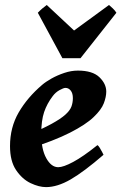

<svg xmlns="http://www.w3.org/2000/svg" viewBox="-20 -746 497 786"><path d="M415 -371.1Q415 -349.6 405 -323.2Q395 -296.9 363 -266.4Q331.1 -235.8 266.6 -202.9Q202.1 -169.9 92.8 -135.3L89.4 -190.9Q153.3 -218.3 191.2 -239Q229 -259.8 247.8 -276.9Q266.6 -293.9 272.5 -310.1Q278.3 -326.2 278.3 -344.2Q278.3 -364.3 269.5 -375.2Q260.7 -386.2 248 -386.2Q240.2 -386.2 223.9 -377.2Q207.5 -368.2 195.8 -352.5Q172.4 -321.8 160.6 -287.1Q148.9 -252.4 148.9 -198.7Q148.9 -135.3 169.4 -98.4Q189.9 -61.5 218.3 -61.5Q239.3 -61.5 279.5 -83Q319.8 -104.5 378.9 -151.9Q382.8 -149.9 388.2 -141.1Q393.6 -132.3 398.2 -123.5Q402.8 -114.7 403.8 -112.3Q323.7 -43 269.3 -11.5Q214.8 20 168.5 20Q139.6 20 105.2 3.7Q70.8 -12.7 45.9 -49.6Q21 -86.4 21 -147.9Q21 -224.6 56.6 -285.9Q92.3 -347.2 152.3 -398.4Q167 -411.1 190.9 -424.6Q214.8 -438 243.2 -447.5Q271.5 -457 298.8 -457Q358.9 -457 387 -429.9Q415 -402.8 415 -371.1ZM456.5 -693.8 309.6 -507.8H235.4L134.8 -693.8Q142.6 -702.1 153.1 -711.2Q163.6 -720.2 171.4 -725.6L283.2 -621.1L426.3 -725.6Q432.1 -720.7 441.7 -711.7Q451.2 -702.6 456.5 -693.8Z"/></svg>

Font: Gentium Book Plus
Style: Bold Italic
Weight: 700
Italic angle: -8°
Designer: Victor Gaultney, Annie Olsen, Iska Routamaa, Becca Hirsbrunner
Foundry: SIL International
Version: Version 6.101